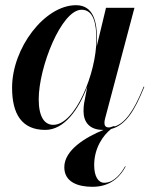

<svg xmlns="http://www.w3.org/2000/svg" viewBox="-20 -490 590 739"><path d="M463.5 151 461.5 150C448 174.5 420 213.5 381.5 213.5C358.5 213.5 342.5 189.5 342.5 145.5C342.5 78 378 30 407.5 6.5C462 -7.5 497 -60 535.5 -156L533 -156.5C493 -56 457.5 -14 420.5 -3L419.5 -5C414.5 -3.5 409.5 -1.5 404 0C402.5 0.5 400.5 0.5 399 0.5C386.5 0.5 382 -6.5 382 -16.5C382 -21 382.5 -26.5 384 -32L497.5 -460H388L352.5 -312.5C353 -321 353.5 -329 353.5 -337C353.5 -405 340.5 -470 272.5 -470C152 -470 26.5 -305.5 26.5 -152.5C26.5 -51.5 63.5 10 154.5 10C227 10 282.5 -68 316 -156.5L303.5 -91.5C302.5 -84.5 301.5 -75 301.5 -62.5C301.5 -20 324.5 10 376.5 10C377.5 10 378 10 378.5 10C309.5 38 227.5 87.5 227.5 153.5C227.5 211 280 229 336 229C414.5 229 448.5 179 463.5 151ZM351 -337.5C351 -210.5 270.5 -9.5 185 -9.5C150.5 -9.5 129 -41.5 129 -108C129 -231.5 216.5 -452.5 294 -452.5C338.5 -452.5 351 -403 351 -337.5Z"/></svg>

Font: Bodoni* 72pt Medium
Style: Italic
Weight: 500
Italic angle: -13°
Version: Version 2.3